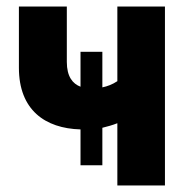

<svg xmlns="http://www.w3.org/2000/svg" viewBox="-20 -569 570 589"><path d="M227 -62H294V-177C310 -181 325 -185 340 -191V0H486V-549H340V-320C325 -310 309 -304 294 -301V-410H227V-303C203 -312 185 -334 185 -379V-549H38V-361C38 -232 118 -175 227 -172Z"/></svg>

Font: Noto Sans Mono Condensed ExtraBold
Style: Regular
Weight: 800
Width: 3
Designer: Monotype Design Team
Foundry: Monotype Imaging Inc.
Version: Version 2.014